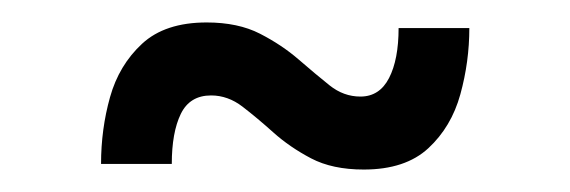

<svg xmlns="http://www.w3.org/2000/svg" viewBox="-20 -469 508 171"><path d="M304 -318Q276 -318 257 -328Q238 -338 223.5 -351Q209 -364 196 -374Q183 -384 168 -384Q149 -384 141 -367.5Q133 -351 133 -323H70Q70 -354 78 -382.5Q86 -411 106.5 -430Q127 -449 164 -449Q192 -449 211.5 -439Q231 -429 246 -416Q261 -403 273.5 -393Q286 -383 301 -383Q318 -383 326.5 -399.5Q335 -416 335 -444H398Q398 -414 390 -385Q382 -356 361.5 -337Q341 -318 304 -318Z"/></svg>

Font: Be Vietnam Pro Variable Thin
Style: Regular
Weight: 100
Designer: Lam Bao, Tony Le, Vietanh Nguyen
Foundry: Yellow Type Foundry
Version: Version 1.002